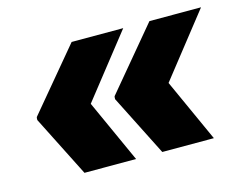

<svg xmlns="http://www.w3.org/2000/svg" viewBox="-70 -619 813 646"><g transform="rotate(-15 337.0 -296.5)"><path d="M331.1 -78.1H151.4L43.9 -291L44.4 -293.9H43.9L44.9 -300.8L223.6 -514.6H403.3L231.9 -296.9ZM602.1 -78.1H422.4L314.9 -291L315.4 -293.9H314.9L315.9 -300.8L494.6 -514.6H674.3L502.9 -296.9Z"/></g></svg>

Font: Inter Tight Black
Style: Italic
Weight: 900
Italic angle: -9.39999°
Designer: Rasmus Andersson
Foundry: rsms
Version: Version 3.004; ttfautohint (v1.8.4.7-5d5b)